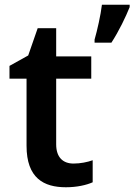

<svg xmlns="http://www.w3.org/2000/svg" viewBox="-20 -780 567 810"><path d="M527 -750V-760H410C405 -717 390 -651 379 -613V-600H450C482 -649 511 -710 527 -750ZM290 -90C246 -90 217 -116 217 -171V-448H365V-542H217V-661H139L99 -546L20 -502V-448H92V-165C92 -28 165 10 258 10C304 10 344 1 371 -11V-104C349 -96 319 -90 290 -90Z"/></svg>

Font: Noto Sans Syriac SemiBold
Style: Regular
Weight: 600
Designer: Patrick Giasson and the Monotype Design Team
Foundry: Monotype Imaging Inc.
Version: Version 3.000